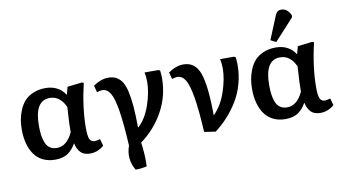

<svg xmlns="http://www.w3.org/2000/svg" viewBox="-91 -1019 2568 1433"><g transform="rotate(-10 1193.5 -302.5)"><path d="M252.9 14.2Q200.2 14.2 159.9 -5.9Q119.6 -25.9 94.7 -62Q69.8 -98.1 57.4 -145.3Q44.9 -192.4 44.9 -249Q44.9 -285.6 50.3 -320.3Q55.7 -355 71 -393.3Q86.4 -431.6 110.6 -459.7Q134.8 -487.8 176.5 -506.3Q218.3 -524.9 272 -524.9Q323.7 -524.9 361.6 -503.9Q399.4 -482.9 419.9 -448.2L422.9 -453.1L437 -505.9L548.8 -519L561 -513.2Q518.1 -329.1 518.1 -178.2Q518.1 -116.2 529.3 -93.5Q540.5 -70.8 568.8 -70.8Q576.2 -70.8 607.9 -79.1L622.1 -26.9Q605.5 -10.3 577.6 2Q549.8 14.2 517.1 14.2Q471.2 14.2 446.5 -10.5Q421.9 -35.2 412.1 -80.1H410.2Q397.9 -59.1 385.5 -43.9Q373 -28.8 354.5 -14.6Q335.9 -0.5 310.5 6.8Q285.2 14.2 252.9 14.2ZM280.8 -69.8Q355 -69.8 400.9 -167Q399.9 -225.1 409.2 -356.9Q392.1 -397.5 362.3 -422.1Q332.5 -446.8 291 -446.8Q175.8 -446.8 175.8 -256.8Q175.8 -215.3 180.2 -184.1Q184.6 -152.8 195.6 -125.7Q206.5 -98.6 228 -84.2Q249.5 -69.8 280.8 -69.8Z M829.6 190.9Q777.8 102.1 812.5 5.9Q802.7 -166 787.1 -262Q771.5 -357.9 747.8 -397Q724.1 -436 686.5 -436Q672.9 -436 646.5 -428.2L632.8 -479Q653.3 -494.6 684.3 -507.3Q715.3 -520 747.6 -520Q783.2 -520 808.6 -506.1Q834 -492.2 851.8 -463.9Q869.6 -435.5 880.4 -386.7Q891.1 -337.9 896.2 -274.2Q901.4 -210.4 902.3 -119.1L904.8 -115.2Q963.9 -170.4 996.3 -265.4Q1028.8 -360.4 1028.8 -440.9Q1028.8 -478.5 1021.5 -511.2H1126.5L1138.7 -504.9Q1142.6 -470.7 1142.6 -448.2Q1142.6 -312.5 1078.4 -196Q1014.2 -79.6 905.8 0Q916.5 78.6 916.5 144Q916.5 168 915.5 181.2Q910.6 182.6 902.1 184.6Q893.6 186.5 870.8 189.5Q848.1 192.4 829.6 190.9Z M1468.3 16.1 1382.3 2.9Q1373 -167 1356.4 -263.7Q1339.8 -360.4 1315.9 -398.2Q1292 -436 1255.4 -436Q1245.6 -436 1215.3 -428.2L1201.7 -479Q1259.3 -520 1317.4 -520Q1405.8 -520 1439.5 -426Q1473.1 -332 1474.6 -106.9L1478.5 -109.9Q1539.1 -172.9 1570.3 -268.1Q1601.6 -363.3 1601.6 -439Q1601.6 -478.5 1594.2 -511.2H1699.2L1711.4 -504.9Q1715.3 -470.7 1715.3 -448.2Q1715.3 -373 1695.8 -303.2Q1676.3 -233.4 1640.9 -175.5Q1605.5 -117.7 1563 -71Q1520.5 -24.4 1468.3 16.1Z M2029.3 -564 1988.3 -585 2057.1 -752.9Q2066.4 -775.9 2076.9 -785.9Q2087.4 -795.9 2106.9 -795.9Q2153.8 -795.9 2178.2 -740.2L2177.2 -726.1ZM1998 14.2Q1945.3 14.2 1905 -5.9Q1864.7 -25.9 1839.8 -62Q1814.9 -98.1 1802.5 -145.3Q1790 -192.4 1790 -249Q1790 -285.6 1795.4 -320.3Q1800.8 -355 1816.2 -393.3Q1831.5 -431.6 1855.7 -459.7Q1879.9 -487.8 1921.6 -506.3Q1963.4 -524.9 2017.1 -524.9Q2068.8 -524.9 2106.7 -503.9Q2144.5 -482.9 2165 -448.2L2168 -453.1L2182.1 -505.9L2293.9 -519L2306.2 -513.2Q2263.2 -329.1 2263.2 -178.2Q2263.2 -116.2 2274.4 -93.5Q2285.6 -70.8 2314 -70.8Q2321.3 -70.8 2353 -79.1L2367.2 -26.9Q2350.6 -10.3 2322.8 2Q2294.9 14.2 2262.2 14.2Q2216.3 14.2 2191.7 -10.5Q2167 -35.2 2157.2 -80.1H2155.3Q2143.1 -59.1 2130.6 -43.9Q2118.2 -28.8 2099.6 -14.6Q2081.1 -0.5 2055.7 6.8Q2030.3 14.2 1998 14.2ZM2025.9 -69.8Q2100.1 -69.8 2146 -167Q2145 -225.1 2154.3 -356.9Q2137.2 -397.5 2107.4 -422.1Q2077.6 -446.8 2036.1 -446.8Q1920.9 -446.8 1920.9 -256.8Q1920.9 -215.3 1925.3 -184.1Q1929.7 -152.8 1940.7 -125.7Q1951.7 -98.6 1973.1 -84.2Q1994.6 -69.8 2025.9 -69.8Z"/></g></svg>

Font: Literata Book SemiBold
Style: Regular
Weight: 600
Designer: Latin by Veronika Burian and Jose Scaglione. Greek by Irene Vlachou. Cyrillic by Vera Evstafieva
Foundry: TypeTogether
Version: Version 2.003;PS 002.003;hotconv 1.0.88;makeotf.lib2.5.64775